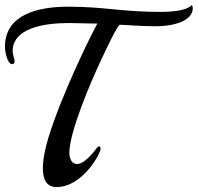

<svg xmlns="http://www.w3.org/2000/svg" viewBox="-20 -733 798 775"><path d="M373 -638C309 -519 189 -254 162 -126C158 -108 153 -80 153 -54C153 -15 164 22 208 22C314 22 386 -114 386 -132C386 -139 384 -142 380 -142C377 -142 374 -140 371 -136C336 -89 309 -71 291 -71C270 -71 260 -92 260 -117C260 -196 339 -387 391 -497C411 -540 455 -633 464 -633C484 -633 548 -627 605 -627C697 -627 758 -655 758 -699C758 -704 757 -708 755 -713C734 -691 683 -685 625 -685C473 -685 402 -706 255 -706C132 -706 0 -674 0 -544C0 -527 9 -474 29 -474C34 -474 39 -478 39 -484C39 -497 31 -512 31 -526C31 -619 156 -640 257 -640C295 -640 331 -638 360 -638C365 -638 369 -638 373 -638Z"/></svg>

Font: Playball
Style: Regular
Weight: 400
Designer: Robert E. Leuschke
Foundry: Robert E. Leuschke
Version: Version 1.001